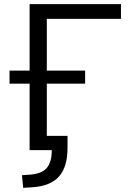

<svg xmlns="http://www.w3.org/2000/svg" viewBox="-20 -725 618 927"><path d="M92 182 86 121 128 118Q184 113 207 84.5Q230 56 230 0H123V-321H26V-384H123V-705H564V-634H206V-384H391V-321H206V-69H306V-11Q306 81 265 127Q224 173 138 179Z"/></svg>

Font: NunitoSans1
Style: Book
Weight: 400
Designer: Vernon Adams
Foundry: Vernon Adams
Version: Version 3.101;gftools[0.9.27]